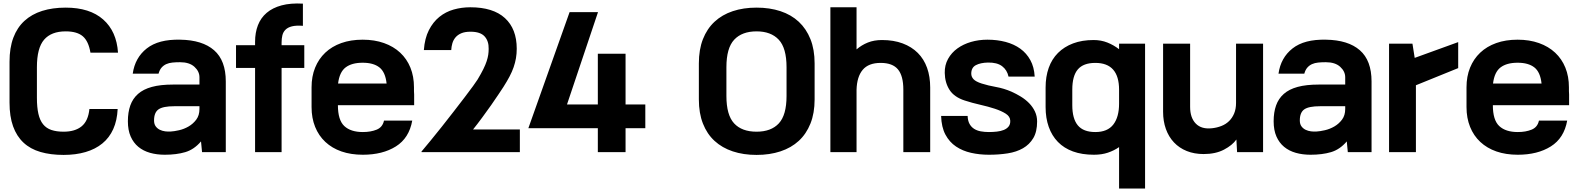

<svg xmlns="http://www.w3.org/2000/svg" viewBox="-20 -742 9101 1108"><path d="M659 -113Q656 -47 633.5 3Q611 53 570.5 86Q530 119 473.5 135.5Q417 152 347 152Q272 152 213.5 135Q155 118 115.5 81Q76 44 55.5 -13Q35 -70 35 -150V-386Q35 -466 57 -524.5Q79 -583 121 -621.5Q163 -660 223 -679Q283 -698 359 -698Q498 -698 575.5 -629.5Q653 -561 661 -438H502Q491 -504 458 -532.5Q425 -561 359 -561Q276 -561 234.5 -513Q193 -465 193 -354V-178Q193 -123 201.5 -85.5Q210 -48 228.5 -25Q247 -2 276.5 8Q306 18 347 18Q413 18 451 -13Q489 -44 496 -113Z M718 -42Q718 -94 732 -133.5Q746 -173 776.5 -200Q807 -227 856.5 -240.5Q906 -254 978 -254H1131V-296Q1131 -330 1102 -356.5Q1073 -383 1019 -383Q995 -383 975 -381Q955 -379 939.5 -372Q924 -365 912.5 -352Q901 -339 895 -317H746Q759 -409 827 -462.5Q895 -516 1020 -513Q1148 -511 1215.5 -452Q1283 -393 1283 -272V136H1146L1140 74Q1100 121 1049 136Q998 151 931 151Q885 151 846 140Q807 129 778.5 105.5Q750 82 734 45.5Q718 9 718 -42ZM965 17Q985 16 1013.5 9.5Q1042 3 1068 -12Q1094 -27 1112.5 -51.5Q1131 -76 1131 -113V-129H986Q921 -129 895 -111Q869 -93 869 -47Q869 -26 878.5 -13Q888 0 902.5 7Q917 14 933.5 16Q950 18 965 17Z M1452 136V-350H1342V-481H1452V-501Q1452 -554 1468.5 -596.5Q1485 -639 1519 -668Q1553 -697 1605 -711Q1657 -725 1728 -721V-593Q1689 -596 1665 -590Q1641 -584 1627.5 -570.5Q1614 -557 1609.5 -538Q1605 -519 1605 -497V-481H1736V-350H1605V136Z M2359 -46Q2341 55 2264.5 103Q2188 151 2074 151Q2005 151 1950.5 132Q1896 113 1857.5 77Q1819 41 1798.5 -10Q1778 -61 1778 -124V-238Q1778 -301 1798.5 -351.5Q1819 -402 1857 -438Q1895 -474 1949.5 -493.5Q2004 -513 2073 -513Q2141 -513 2196 -493.5Q2251 -474 2289.5 -438Q2328 -402 2348.5 -351.5Q2369 -301 2369 -238V-216Q2370 -206 2370 -196.5Q2370 -187 2370 -177V-135H1930Q1930 -49 1967 -14.5Q2004 20 2074 20Q2120 20 2154 6Q2188 -8 2196 -46ZM2073 -380Q2010 -380 1974.5 -353Q1939 -326 1931 -260H2211Q2204 -326 2169.5 -353Q2135 -380 2073 -380Z M2412 133Q2433 108 2464 70.5Q2495 33 2529 -10Q2563 -53 2597.5 -97.5Q2632 -142 2661 -180Q2690 -218 2710 -245.5Q2730 -273 2736 -283Q2757 -318 2769.5 -343.5Q2782 -369 2788.5 -389Q2795 -409 2797.5 -425.5Q2800 -442 2800 -460Q2801 -505 2776.5 -532Q2752 -559 2695 -559Q2663 -559 2642 -550Q2621 -541 2608.5 -526Q2596 -511 2590.5 -492Q2585 -473 2584 -453H2426Q2431 -521 2455 -568Q2479 -615 2515.5 -644.5Q2552 -674 2598 -687Q2644 -700 2694 -700Q2826 -700 2894 -637.5Q2962 -575 2962 -461Q2962 -432 2957.5 -406Q2953 -380 2944 -354Q2935 -328 2920.5 -300.5Q2906 -273 2885 -240Q2876 -227 2857.5 -198.5Q2839 -170 2814.5 -135.5Q2790 -101 2762.5 -63.5Q2735 -26 2710 5H2980V136H2413Z M3252 -139H3430V-432H3590V-139H3704V-2H3590V136H3430V-2H3029L3267 -672H3431Z M4013 -376Q4013 -456 4036.5 -516Q4060 -576 4103.5 -616.5Q4147 -657 4208.5 -677.5Q4270 -698 4346 -698Q4422 -698 4484 -677.5Q4546 -657 4589.5 -616.5Q4633 -576 4657 -516Q4681 -456 4681 -376V-168Q4681 -89 4657 -29Q4633 31 4589.5 71Q4546 111 4484 131.5Q4422 152 4346 152Q4270 152 4208.5 131.5Q4147 111 4103.5 71Q4060 31 4036.5 -29Q4013 -89 4013 -168ZM4172 -188Q4172 -78 4216.5 -30Q4261 18 4346 18Q4430 18 4474.5 -30Q4519 -78 4519 -188V-354Q4519 -465 4474 -513Q4429 -561 4346 -561Q4262 -561 4217 -513Q4172 -465 4172 -354Z M4923 -700V-457Q4952 -482 4988 -496.5Q5024 -511 5070 -511Q5137 -511 5189 -491.5Q5241 -472 5276.5 -436.5Q5312 -401 5330 -350.5Q5348 -300 5348 -237V136H5193V-225Q5193 -304 5162 -341.5Q5131 -379 5062 -379Q4992 -379 4958.5 -339Q4925 -299 4923 -224V136H4772V-700Z M5564 -73Q5565 -45 5575 -27Q5585 -9 5601.5 1.5Q5618 12 5640 16Q5662 20 5687 20Q5710 20 5732.5 17.5Q5755 15 5772.5 8Q5790 1 5800.5 -12Q5811 -25 5810 -46Q5809 -70 5784 -86Q5759 -102 5721 -114.5Q5683 -127 5636.5 -137.5Q5590 -148 5547 -162Q5486 -182 5459.5 -223.5Q5433 -265 5432 -321Q5431 -366 5451 -402Q5471 -438 5505 -462.5Q5539 -487 5583.5 -500Q5628 -513 5678 -513Q5735 -513 5783.5 -500Q5832 -487 5868 -461Q5904 -435 5926 -395Q5948 -355 5951 -300H5800Q5792 -338 5763 -360Q5734 -382 5681 -381Q5638 -380 5611.5 -366Q5585 -352 5585 -317Q5585 -299 5598 -285Q5611 -271 5645 -260Q5683 -248 5728 -240Q5773 -232 5817 -213Q5844 -201 5871 -184.5Q5898 -168 5919 -146.5Q5940 -125 5952.5 -98.5Q5965 -72 5965 -41Q5965 18 5943 55Q5921 92 5883.5 113.5Q5846 135 5795.5 143Q5745 151 5687 151Q5633 151 5584 140Q5535 129 5497 103.5Q5459 78 5436 35Q5413 -8 5411 -73Z M6588 -490V346H6438V107Q6409 127 6373.5 139Q6338 151 6293 151Q6224 151 6172 132Q6120 113 6085 77Q6050 41 6032 -10Q6014 -61 6014 -124V-237Q6014 -300 6032 -350.5Q6050 -401 6085.5 -436.5Q6121 -472 6172.5 -491.5Q6224 -511 6291 -511Q6334 -511 6370.5 -496.5Q6407 -482 6438 -458V-490ZM6438 -224Q6438 -379 6301 -379Q6232 -379 6200 -341.5Q6168 -304 6168 -225V-135Q6168 -57 6200 -18.5Q6232 20 6301 20Q6371 20 6404.5 -23Q6438 -66 6438 -144Z M7115 63Q7092 96 7043.5 121.5Q6995 147 6926 147Q6872 147 6828.5 129.5Q6785 112 6754.5 79.5Q6724 47 6708 2Q6692 -43 6692 -97V-490H6848V-125Q6848 -62 6881 -28.5Q6914 5 6975 -2Q7003 -5 7028.5 -15Q7054 -25 7072.5 -43Q7091 -61 7102 -87Q7113 -113 7113 -148V-490H7269V136H7119Z M7330 -42Q7330 -94 7344 -133.5Q7358 -173 7388.5 -200Q7419 -227 7468.5 -240.5Q7518 -254 7590 -254H7743V-296Q7743 -330 7714 -356.5Q7685 -383 7631 -383Q7607 -383 7587 -381Q7567 -379 7551.5 -372Q7536 -365 7524.5 -352Q7513 -339 7507 -317H7358Q7371 -409 7439 -462.5Q7507 -516 7632 -513Q7760 -511 7827.5 -452Q7895 -393 7895 -272V136H7758L7752 74Q7712 121 7661 136Q7610 151 7543 151Q7497 151 7458 140Q7419 129 7390.5 105.5Q7362 82 7346 45.5Q7330 9 7330 -42ZM7577 17Q7597 16 7625.5 9.5Q7654 3 7680 -12Q7706 -27 7724.5 -51.5Q7743 -76 7743 -113V-129H7598Q7533 -129 7507 -111Q7481 -93 7481 -47Q7481 -26 7490.5 -13Q7500 0 7514.5 7Q7529 14 7545.5 16Q7562 18 7577 17Z M8395 -349 8151 -250V136H7996V-490H8131L8144 -408L8395 -499Z M9024 -46Q9006 55 8929.5 103Q8853 151 8739 151Q8670 151 8615.5 132Q8561 113 8522.5 77Q8484 41 8463.5 -10Q8443 -61 8443 -124V-238Q8443 -301 8463.5 -351.5Q8484 -402 8522 -438Q8560 -474 8614.5 -493.5Q8669 -513 8738 -513Q8806 -513 8861 -493.5Q8916 -474 8954.5 -438Q8993 -402 9013.5 -351.5Q9034 -301 9034 -238V-216Q9035 -206 9035 -196.5Q9035 -187 9035 -177V-135H8595Q8595 -49 8632 -14.5Q8669 20 8739 20Q8785 20 8819 6Q8853 -8 8861 -46ZM8738 -380Q8675 -380 8639.5 -353Q8604 -326 8596 -260H8876Q8869 -326 8834.5 -353Q8800 -380 8738 -380Z"/></svg>

Font: Cafe24 Ohsquare
Style: Bold
Weight: 700
Designer: Cafe24 thkim, hmlim, mnelim, nhlee, sslee, sskim, smlim, yjkim, sdjeong, hskwak & 4IRTF
Foundry: Cafe24
Version: Version 1.000